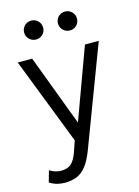

<svg xmlns="http://www.w3.org/2000/svg" viewBox="-134 -763 767 1061"><g transform="rotate(-15 249.0 -233.0)"><path d="M102.5 224.5Q81 224.5 59.8 219.2Q38.5 214 15.5 200L34 134.5Q49 145 66.8 150Q84.5 155 97.5 155Q137.5 155 158 135.5Q178.5 116 192.5 76L214.5 12L21.5 -485H104L257 -78.5L406 -485H485L269.5 85Q248 141 223.5 171.2Q199 201.5 169 213Q139 224.5 102.5 224.5ZM153 -581.5Q130.5 -581.5 114.5 -597Q98.5 -612.5 98.5 -635.5Q98.5 -650.5 105.8 -663Q113 -675.5 125.5 -682.5Q138 -689.5 153 -689.5Q175 -689.5 191 -674Q207 -658.5 207 -635.5Q207 -620 199.8 -607.8Q192.5 -595.5 180 -588.5Q167.5 -581.5 153 -581.5ZM346.5 -581.5Q324 -581.5 308 -597Q292 -612.5 292 -635.5Q292 -650.5 299.2 -663Q306.5 -675.5 319 -682.5Q331.5 -689.5 346.5 -689.5Q368.5 -689.5 384.5 -674Q400.5 -658.5 400.5 -635.5Q400.5 -620 393.2 -607.8Q386 -595.5 373.5 -588.5Q361 -581.5 346.5 -581.5Z"/></g></svg>

Font: Geologica Cursive ExtraLight
Style: Regular
Weight: 250
Designer: Sindre Bremnes, Frode Helland
Foundry: Monokrom Skriftforlag AS
Version: Version 1.010;gftools[0.9.28]